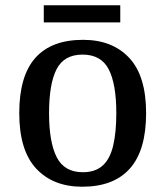

<svg xmlns="http://www.w3.org/2000/svg" viewBox="-20 -698 627 728"><path d="M292 10Q181 10 117 -59Q53 -128 53 -269Q53 -410 114 -478.5Q175 -547 295 -547Q406 -547 470 -478.5Q534 -410 534 -269Q534 -128 472.5 -59Q411 10 292 10ZM294 -45Q341 -45 369 -70Q397 -95 409 -145.5Q421 -196 421 -269Q421 -380 392 -435.5Q363 -491 293 -491Q223 -491 194.5 -435.5Q166 -380 166 -269Q166 -159 195 -102Q224 -45 294 -45ZM146 -613V-678H436V-613Z"/></svg>

Font: Noto Serif Gujarati Medium
Style: Regular
Weight: 500
Version: Version 2.102